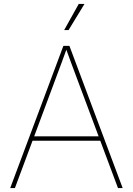

<svg xmlns="http://www.w3.org/2000/svg" viewBox="-20 -962 680 982"><path d="M32.2 0 304.2 -727.5H335L607.4 0H583.5L372.6 -563.5Q357.9 -602.5 343.5 -641.6Q329.1 -680.7 314.9 -719.7H323.7Q309.6 -680.7 295.2 -641.6Q280.8 -602.5 266.1 -563.5L56.2 0ZM139.2 -242.2V-264.6H500.5V-242.2ZM308.1 -808.1 382.8 -941.9H412.1L330.6 -808.1Z"/></svg>

Font: Inter Thin
Style: Regular
Weight: 250
Designer: Rasmus Andersson
Foundry: rsms
Version: Version 4.001;git-66647c0bb